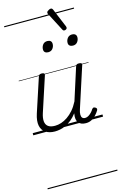

<svg xmlns="http://www.w3.org/2000/svg" viewBox="-215 -1136 1075 1717"><g transform="rotate(-15 323.0 -277.0)"><path d="M197 17Q146 17 112 -5Q78 -27 69 -71Q60 -115 81 -180L184 -494Q188 -506 194.5 -510.5Q201 -515 215 -515Q231 -515 237 -509Q243 -503 239 -491L134 -170Q120 -127 123 -96Q126 -65 147.5 -48.5Q169 -32 211 -32Q239 -32 268.5 -41.5Q298 -51 327.5 -71Q357 -91 384 -122Q411 -153 434 -198L529 -495Q534 -508 539.5 -512Q545 -516 559 -516Q576 -516 582.5 -510.5Q589 -505 585 -493L463 -117Q454 -90 454 -70Q454 -50 463 -40Q472 -30 489 -30Q505 -30 520 -39Q535 -48 548 -61.5Q561 -75 569 -89Q573 -95 580.5 -99Q588 -103 600 -96Q611 -90 612 -82Q613 -74 608 -66Q596 -46 578 -27Q560 -8 537 4.5Q514 17 484 17Q460 17 443 10Q426 3 415.5 -10.5Q405 -24 402 -44Q399 -64 404 -91V-95Q380 -63 353 -41Q326 -19 298.5 -6Q271 7 245 12Q219 17 197 17ZM322 -683Q304 -683 293 -692Q282 -701 282 -719Q282 -743 296.5 -762.5Q311 -782 339 -782Q357 -782 368 -773Q379 -764 379 -745Q379 -722 364.5 -702.5Q350 -683 322 -683ZM551 -683Q533 -683 521.5 -692Q510 -701 510 -719Q510 -743 525 -762.5Q540 -782 568 -782Q585 -782 596.5 -773Q608 -764 608 -745Q608 -722 593.5 -702.5Q579 -683 551 -683ZM512 -834Q508 -834 504 -836Q500 -838 496 -845L408 -1014Q406 -1018 405 -1021Q404 -1024 405 -1028Q406 -1035 413 -1040.5Q420 -1046 428.5 -1050Q437 -1054 445 -1054Q456 -1054 463 -1038L535 -865Q536 -861 536.5 -858Q537 -855 537 -852Q536 -843 527.5 -838.5Q519 -834 512 -834ZM0 490H646V500H0ZM0 -20H646V0H0ZM0 -505H646V-500H0ZM0 -1010H646V-1000H0Z"/></g></svg>

Font: Playwrite RO Guides
Style: Regular
Weight: 400
Designer: Veronika Burian, José Scaglione
Foundry: TypeTogether
Version: Version 1.003